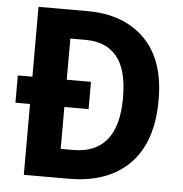

<svg xmlns="http://www.w3.org/2000/svg" viewBox="-51 -764 777 813"><g transform="rotate(5 337.0 -357.0)"><path d="M288 -714Q442 -714 531.5 -625Q621 -536 621 -366Q621 -186 529 -93Q437 0 270 0H80V-301H18V-417H80V-714ZM291 -592H226V-417H329V-301H226V-123H278Q470 -123 470 -361Q470 -481 424 -536.5Q378 -592 291 -592Z"/></g></svg>

Font: Noto Sans SemiCondensed
Style: Bold
Weight: 700
Width: 4
Designer: Monotype Design Team
Foundry: Monotype Imaging Inc.
Version: Version 2.013; ttfautohint (v1.8.4.7-5d5b)